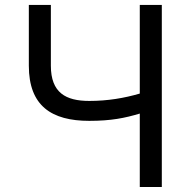

<svg xmlns="http://www.w3.org/2000/svg" viewBox="-20 -747 754 767"><path d="M95.2 -727.3V-484.4C95.2 -323.9 186.1 -264.2 336.6 -264.2C424.7 -264.2 479 -275.6 538.4 -293.3V0H626.4V-727.3H538.4V-373.2C476.2 -355.1 410.2 -343.8 336.6 -343.8C242.9 -343.8 183.2 -376.4 183.2 -484.4V-727.3Z"/></svg>

Font: Margiela Sans
Style: Regular
Weight: 400
Designer: Stefan Endress, Andreas Faust
Version: Version 1.100;FEAKit 1.0